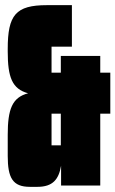

<svg xmlns="http://www.w3.org/2000/svg" viewBox="-20 -720 448 745"><path d="M125 5C185 5 208 -24 217 -77V0H369V-279H408V-438H369V-503H216V-438H180V-539H259V-700H162C41 -700 10 -662 10 -530V-520C10 -420 27 -375 89 -358C27 -342 10 -296 10 -197V-115C10 -30 29 5 96 5ZM180 -156V-279H216V-156Z"/></svg>

Font: Queering Heavy
Style: Bold
Weight: 900
Designer: Adam Naccarato
Foundry: adamnac
Version: Version 2.000;hotconv 1.0.109;makeotfexe 2.5.65596